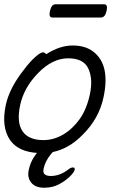

<svg xmlns="http://www.w3.org/2000/svg" viewBox="-44 -699 626 899"><path d="M429 -617H201Q183 -617 190 -648Q197 -679 216 -679H444Q462 -679 455 -648Q448 -617 429 -617ZM159 -43Q208 -43 252.5 -69.5Q297 -96 329.5 -142Q362 -188 377 -258Q392 -328 370 -377Q348 -426 275 -426Q202 -426 135 -357.5Q68 -289 50.5 -207.5Q33 -126 61.5 -84.5Q90 -43 159 -43ZM172 -445Q236 -486 296 -486Q356 -486 393 -457Q473 -396 441 -245Q420 -143 341 -66Q279 -3 203 13Q169 50 160 92Q153 125 194 125Q235 125 274 96Q287 85 297.5 85Q308 85 305.5 96.5Q303 108 282.5 128Q262 148 232 164Q202 180 162 180Q122 180 102.5 156.5Q83 133 90.5 97Q98 61 118 32Q124 24 129 17Q42 11 4 -42Q-39 -103 -17 -207Q0 -287 69 -374Q96 -410 121 -432Q146 -454 156.5 -454Q167 -454 172 -445Z"/></svg>

Font: LXGW Bright GB
Style: Italic
Weight: 400
Italic angle: -12°
Designer: Christian Thalmann (Catharsis Fonts)
Foundry: LXGW / Christian Thalmann (Catharsis Fonts) / Fontworks Inc.
Version: Version 5.510